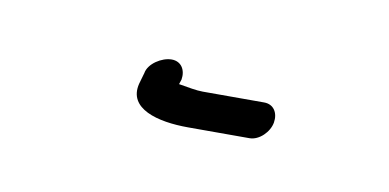

<svg xmlns="http://www.w3.org/2000/svg" viewBox="-25 -98 237 117"><g transform="rotate(10 93.5 -39.5)"><path d="M61 -48 59 -41C55 -25 74 -20 93 -20H131C137 -20 143 -26 144 -32C145 -38 142 -43 136 -43H98C94 -43 89 -44 83 -45L84 -48C85 -54 82 -59 76 -59C70 -59 62 -54 61 -48Z"/></g></svg>

Font: Electronic
Style: ExLtIt
Weight: 200
Version: Version 1.011